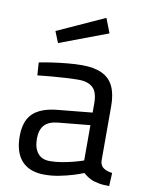

<svg xmlns="http://www.w3.org/2000/svg" viewBox="-85 -802 671 873"><g transform="rotate(10 251.0 -365.5)"><path d="M181 10Q112 10 76 -29Q40 -68 40 -143Q40 -192 57 -223Q74 -254 108.5 -270.5Q143 -287 194 -291L348 -306V-349Q348 -400 325.5 -421Q303 -442 259 -442Q234 -442 199.5 -440Q165 -438 131 -435Q97 -432 71 -429L67 -488Q91 -493 125 -498Q159 -503 196 -506.5Q233 -510 264 -510Q321 -510 357 -492.5Q393 -475 409.5 -439.5Q426 -404 426 -349V-96Q428 -74 443.5 -64Q459 -54 483 -51L480 10Q466 10 453 9Q440 8 428.5 5.5Q417 3 406 0Q393 -5 381.5 -12Q370 -19 359 -29Q340 -21 310.5 -12Q281 -3 247.5 3.5Q214 10 181 10ZM194 -55Q221 -55 250 -60Q279 -65 305 -72Q331 -79 348 -85V-248L203 -234Q158 -230 138.5 -208Q119 -186 119 -145Q119 -103 138 -79Q157 -55 194 -55ZM138 -590 117 -642 335 -741 361 -674Z"/></g></svg>

Font: Cairo Play
Style: Regular
Weight: 400
Designer: Mohamed Gaber, Accademia di Belle Arti di Urbino
Foundry: Kief Type Foundry, Accademia di Belle Arti di Urbino
Version: Version 3.119